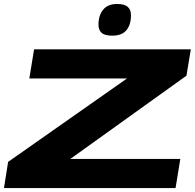

<svg xmlns="http://www.w3.org/2000/svg" viewBox="-27 -949 985 969"><path d="M-7 0 14 -132 614 -553H121L145 -700H936L914 -567L328 -147H883L859 0ZM540 -769Q502 -769 486 -783Q470 -797 470 -825Q470 -871 493.5 -900Q517 -929 564 -929Q601 -929 617.5 -914.5Q634 -900 634 -872Q634 -824 611 -796.5Q588 -769 540 -769Z"/></svg>

Font: Georama ExtraExtended
Style: Bold Italic
Weight: 700
Width: 8
Italic angle: -9°
Designer: Jean-Baptiste Levee
Foundry: Production Type
Version: Version 1.000